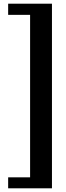

<svg xmlns="http://www.w3.org/2000/svg" viewBox="-20 -830 357 1034"><path d="M23.9 184.1V125H142.1V-750H23.9V-810.1H259.8V184.1Z"/></svg>

Font: Oswald Medium
Style: Regular
Weight: 500
Designer: Vernon Adams
Foundry: Vernon Adams
Version: Version 4.103